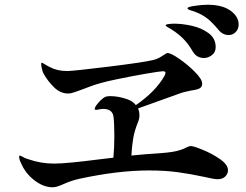

<svg xmlns="http://www.w3.org/2000/svg" viewBox="-20 -875 1040 811"><path d="M988 -772Q988 -752 975.5 -739.5Q963 -727 946 -727Q920 -727 902 -750Q876 -781 855.5 -797Q835 -813 807 -824Q797 -828 789.5 -830Q782 -832 777 -834.5Q772 -837 772 -840Q772 -846 803.5 -850.5Q835 -855 856 -855Q919 -855 953.5 -830Q988 -805 988 -772ZM680 -768Q680 -772 693 -773.5Q706 -775 716 -775Q750 -775 790.5 -766Q831 -757 861 -735Q891 -713 891 -676Q891 -654 875 -642Q859 -630 842 -630Q810 -630 794 -658Q776 -689 755 -710.5Q734 -732 704 -751Q697 -755 688.5 -760Q680 -765 680 -768ZM943 -156Q943 -141 931.5 -129.5Q920 -118 899 -118Q884 -118 842 -128Q786 -140 732 -147.5Q678 -155 608 -155Q479 -155 316 -120Q280 -112 245 -96Q234 -91 223 -87.5Q212 -84 202 -84Q163 -84 124.5 -114Q86 -144 68 -188Q61 -200 61 -214Q61 -218 64 -218Q66 -218 76.5 -212Q87 -206 98 -203Q152 -184 208 -184Q238 -184 288 -189Q338 -194 392 -201L459 -209Q463 -250 463 -302Q463 -357 459 -385Q453 -415 416 -415Q408 -415 399.5 -413Q391 -411 386 -411Q380 -411 380 -415Q380 -423 395.5 -441Q411 -459 425 -466Q433 -469 445 -469Q481 -469 520 -455Q541 -447 554 -431Q638 -489 675 -555Q679 -563 679 -568Q679 -571 676.5 -572.5Q674 -574 666 -574Q657 -574 595.5 -563.5Q534 -553 467.5 -539Q401 -525 364 -511L335 -500Q314 -492 296.5 -486Q279 -480 268 -480Q235 -480 208 -506.5Q181 -533 163 -566Q159 -575 156.5 -586.5Q154 -598 154 -605Q154 -610 157 -610Q159 -610 171 -602.5Q183 -595 192 -591Q222 -575 264 -575Q288 -575 435 -593Q582 -611 625 -621Q647 -626 665 -638.5Q683 -651 688 -651Q702 -651 738 -626Q774 -601 804 -570.5Q834 -540 834 -522Q834 -508 823.5 -502Q813 -496 789 -493Q756 -487 733 -478Q709 -469 655 -450L563 -417Q569 -404 569 -388Q569 -372 562 -357Q548 -322 542.5 -289.5Q537 -257 535 -218Q595 -224 630 -226Q696 -230 723.5 -236.5Q751 -243 767 -252Q778 -258 787 -258Q798 -258 838 -241.5Q878 -225 910.5 -202Q943 -179 943 -156Z"/></svg>

Font: Shippori Mincho
Style: Bold
Weight: 700
Designer: FONTDASU
Foundry: FONTDASU / Google Inc. / but / Adobe
Version: Version 3.110; ttfautohint (v1.8.3)